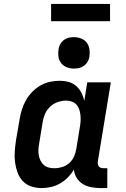

<svg xmlns="http://www.w3.org/2000/svg" viewBox="-20 -949 640 977"><path d="M192 8Q164 8 138.5 -0.5Q113 -9 95.5 -28Q78 -47 69 -72Q60 -97 56.5 -123.5Q53 -150 55 -177.5Q57 -205 61 -233L80 -343Q84 -368 91.5 -392Q99 -416 112 -439Q125 -462 144 -481.5Q163 -501 186 -514Q209 -527 234 -532.5Q259 -538 284 -538Q307 -538 329 -532Q351 -526 367.5 -511.5Q384 -497 394 -477.5Q404 -458 409 -436L424 -530H544L478 -129Q477 -121 478 -114Q479 -107 483 -102Q487 -97 493.5 -95Q500 -93 508 -93H526V8H491Q467 8 443.5 3.5Q420 -1 401.5 -12.5Q383 -24 370.5 -43.5Q358 -63 356 -86Q343 -64 325 -46Q307 -28 285.5 -15.5Q264 -3 240 2.5Q216 8 192 8ZM257 -93Q277 -93 296.5 -99Q316 -105 332 -119Q348 -133 356.5 -152Q365 -171 368 -190L386 -300Q389 -316 390 -331.5Q391 -347 389.5 -362Q388 -377 383.5 -391Q379 -405 369.5 -416Q360 -427 346 -432Q332 -437 317 -437Q295 -437 273.5 -429.5Q252 -422 235 -406Q218 -390 209 -369Q200 -348 197 -327L179 -217Q176 -202 175.5 -187Q175 -172 177.5 -158Q180 -144 186.5 -131Q193 -118 203.5 -109Q214 -100 228 -96.5Q242 -93 257 -93ZM356 -600Q337 -600 319.5 -607Q302 -614 291 -628Q280 -642 277.5 -661Q275 -680 278 -699Q280 -713 287 -725Q294 -737 305 -745.5Q316 -754 329.5 -757Q343 -760 356 -760Q375 -760 393 -753Q411 -746 421.5 -732Q432 -718 435 -699Q438 -680 435 -661Q433 -647 426 -635Q419 -623 407.5 -614.5Q396 -606 382.5 -603Q369 -600 356 -600ZM240 -841V-929H540V-841Z"/></svg>

Font: Iosevka Slab Extended
Style: Bold Italic
Weight: 700
Width: 7
Italic angle: -9°
Monospace: yes
Designer: Belleve Invis
Foundry: Belleve Invis
Version: Version 11.1.0; ttfautohint (v1.8.3)